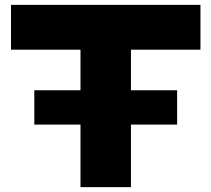

<svg xmlns="http://www.w3.org/2000/svg" viewBox="-20 -770 870 790"><path d="M121.2 -398.6H708.8V-257.4H121.2ZM311.2 -659H518.8V0H311.2ZM25.2 -750H804.8V-565.6H25.2Z"/></svg>

Font: Unbounded
Style: Regular
Weight: 400
Designer: Luke Prowse, Jean-Baptiste Morizot, Fátima Lázaro, Florian Runge
Foundry: NaN
Version: Version 1.701;gftools[0.9.28.dev5+ged2979d]